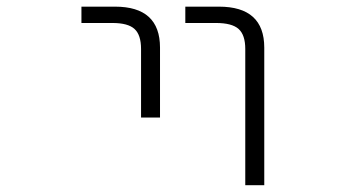

<svg xmlns="http://www.w3.org/2000/svg" viewBox="-20 -542 1040 563"><path d="M218.8 -474.6V-522.5H317.4Q449.2 -522.5 449.2 -402.3V-197.3H393.6V-398.4Q393.6 -439.5 374.5 -457Q355.5 -474.6 309.6 -474.6ZM523.4 -474.6V-522.5H622.1Q754.9 -522.5 754.9 -402.3V1H699.2V-398.4Q699.2 -439.5 679.7 -457Q660.2 -474.6 613.3 -474.6Z"/></svg>

Font: Gen Shin Gothic Monospace Light
Style: Regular
Weight: 300
Designer: [Source Han Sans]
Ryoko NISHIZUKA  (kana & ideographs); Paul D. Hunt (Latin, Greek & Cyrillic); Wenlong ZHANG  (bopomofo
Version: Version 1.002.20150607